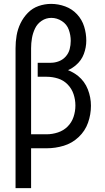

<svg xmlns="http://www.w3.org/2000/svg" viewBox="-20 -763 540 988"><path d="M60 205V-515Q60 -548 65.5 -580.5Q71 -613 85.5 -643Q100 -673 123.5 -697Q147 -721 178.5 -732Q210 -743 243 -743Q280 -743 315.5 -730Q351 -717 376.5 -689.5Q402 -662 413 -626.5Q424 -591 424 -554Q424 -519 411.5 -485.5Q399 -452 372 -429Q353 -412 330 -402Q358 -391 382 -372Q416 -344 432 -303Q448 -262 448 -219Q448 -174 433 -131.5Q418 -89 384.5 -57.5Q351 -26 308 -13Q265 0 220 0H140V205ZM140 -72H220Q249 -72 278 -81.5Q307 -91 328 -112Q349 -133 358.5 -161.5Q368 -190 368 -220Q368 -250 358.5 -278.5Q349 -307 328 -328.5Q307 -350 278.5 -359Q250 -368 220 -368H174V-440H242Q263 -440 283.5 -448Q304 -456 318.5 -472.5Q333 -489 338.5 -510Q344 -531 344 -553Q344 -582 334 -610Q324 -638 298.5 -654.5Q273 -671 244 -671Q217 -671 194.5 -656Q172 -641 160.5 -617Q149 -593 144.5 -567Q140 -541 140 -515Z"/></svg>

Font: Iosevka SS01
Style: Regular
Weight: 400
Monospace: yes
Designer: Belleve Invis
Foundry: Belleve Invis
Version: 2.3.3; ttfautohint (v1.8.3)